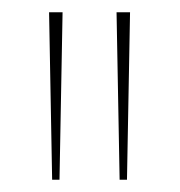

<svg xmlns="http://www.w3.org/2000/svg" viewBox="-20 -720 293 313"><path d="M65 -427 60 -700H82L77 -427ZM175 -427 170 -700H192L187 -427Z"/></svg>

Font: Georama Thin
Style: Regular
Weight: 100
Designer: Jean-Baptiste Levee
Foundry: Production Type
Version: Version 1.000